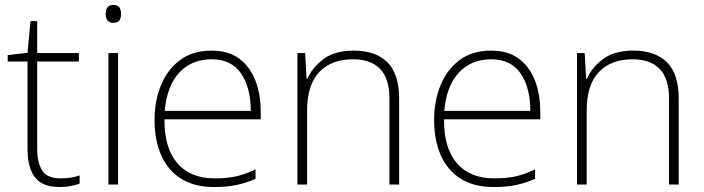

<svg xmlns="http://www.w3.org/2000/svg" viewBox="-20 -744 2839 774"><path d="M223 -25Q246 -25 265.5 -28Q285 -31 301 -37V-4Q285 2 265 6Q245 10 220 10Q151 10 121 -29Q91 -68 91 -143V-496H11V-522L91 -531L103 -659H130V-530H298V-496H130V-146Q130 -87 150.5 -56Q171 -25 223 -25Z M436 -724Q455 -724 461.5 -714Q468 -704 468 -688Q468 -672 461.5 -662Q455 -652 436 -652Q420 -652 413 -662Q406 -672 406 -688Q406 -704 413 -714Q420 -724 436 -724ZM456 -530V0H417V-530Z M833 -540Q901 -540 944.5 -507.5Q988 -475 1009.5 -419.5Q1031 -364 1031 -294V-263H643Q642 -148 694.5 -86.5Q747 -25 845 -25Q894 -25 929.5 -32.5Q965 -40 1010 -61V-23Q971 -6 932.5 2Q894 10 844 10Q763 10 709.5 -24Q656 -58 629.5 -119Q603 -180 603 -260Q603 -337 629 -400.5Q655 -464 706 -502Q757 -540 833 -540ZM833 -505Q753 -505 703 -451.5Q653 -398 644 -297H991Q991 -390 952 -447.5Q913 -505 833 -505Z M1406 -540Q1494 -540 1541.5 -493Q1589 -446 1589 -347V0H1550V-345Q1550 -428 1512 -466.5Q1474 -505 1403 -505Q1316 -505 1267 -453.5Q1218 -402 1218 -297V0H1179V-530H1210L1216 -426H1219Q1238 -471 1283.5 -505.5Q1329 -540 1406 -540Z M1960 -540Q2028 -540 2071.5 -507.5Q2115 -475 2136.5 -419.5Q2158 -364 2158 -294V-263H1770Q1769 -148 1821.5 -86.5Q1874 -25 1972 -25Q2021 -25 2056.5 -32.5Q2092 -40 2137 -61V-23Q2098 -6 2059.5 2Q2021 10 1971 10Q1890 10 1836.5 -24Q1783 -58 1756.5 -119Q1730 -180 1730 -260Q1730 -337 1756 -400.5Q1782 -464 1833 -502Q1884 -540 1960 -540ZM1960 -505Q1880 -505 1830 -451.5Q1780 -398 1771 -297H2118Q2118 -390 2079 -447.5Q2040 -505 1960 -505Z M2533 -540Q2621 -540 2668.5 -493Q2716 -446 2716 -347V0H2677V-345Q2677 -428 2639 -466.5Q2601 -505 2530 -505Q2443 -505 2394 -453.5Q2345 -402 2345 -297V0H2306V-530H2337L2343 -426H2346Q2365 -471 2410.5 -505.5Q2456 -540 2533 -540Z"/></svg>

Font: Noto Sans Bengali UI ExtraLight
Style: Regular
Weight: 200
Designer: Jelle Bosma - Monotype Design Team
Foundry: Monotype Imaging Inc.
Version: Version 2.003; ttfautohint (v1.8.4.7-5d5b)